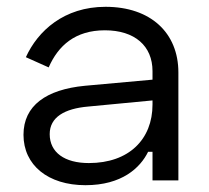

<svg xmlns="http://www.w3.org/2000/svg" viewBox="-20 -530 613 564"><path d="M56 -362 123 -332C151 -396 201 -441 288 -441C376 -441 428 -395 428 -321V-296L229 -278C116 -267 49 -220 49 -134C49 -45 121 14 231 14C338 14 392 -37 415 -84H428V0H504V-317C504 -434 422 -510 290 -510C168 -510 91 -439 56 -362ZM126 -136C126 -186 170 -211 239 -217L428 -235V-223C428 -121 359 -51 241 -51C170 -51 126 -82 126 -136Z"/></svg>

Font: Space Text
Style: Regular
Weight: 400
Designer: Florian Karsten (Space Text), Colophon Foundry (Space Mono)
Foundry: Florian Karsten
Version: Version 1.003;PS 001.003;hotconv 1.0.88;makeotf.lib2.5.64775